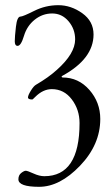

<svg xmlns="http://www.w3.org/2000/svg" viewBox="-20 -431 431 741"><path d="M270 -279Q270 -319 244.5 -349Q219 -379 181.5 -379Q144 -379 114 -355Q84 -331 72.5 -292.5Q61 -254 48 -254Q37 -254 37 -271.5Q37 -289 41.5 -328Q46 -367 59 -367Q68 -367 112 -389Q156 -411 205 -411Q254 -411 297.5 -380Q341 -349 341 -298Q341 -204 220 -138Q215 -134 221 -132Q283 -132 325 -84Q367 -36 367 28Q367 127 289 208.5Q211 290 131 290Q51 290 51 261Q51 245 62 236.5Q73 228 79.5 228Q86 228 109 238.5Q132 249 151 249Q287 249 287 44Q287 -8 257 -47.5Q227 -87 180 -87Q146 -87 116 -57Q106 -47 105 -47Q88 -47 88 -55Q88 -63 99 -81Q110 -99 119 -104Q167 -132 199 -161Q270 -224 270 -279Z"/></svg>

Font: EB Garamond
Style: Regular
Weight: 400
Version: Version 0.012